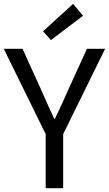

<svg xmlns="http://www.w3.org/2000/svg" viewBox="-21 -990 573 1010"><path d="M219.3 0V-284.3L-1.1 -733.4H97.4L191.8 -525.9Q209.8 -485.2 227.1 -446.1Q244.3 -407 264 -365.4H268Q287.6 -407 306 -446.1Q324.3 -485.2 341.6 -525.9L436.5 -733.4H532L311.3 -284.3V0ZM246.6 -779 205.5 -825.4 363.4 -969.7 415.9 -907.1Z"/></svg>

Font: Noto Sans KR Thin
Style: Regular
Weight: 100
Designer: Ryoko NISHIZUKA 西塚涼子 (kana, bopomofo & ideographs); Paul D. Hunt (Latin, Greek & Cyrillic); Sandoll Communications 산돌커뮤니
Foundry: Adobe
Version: Version 2.004-H2;hotconv 1.0.118;makeotfexe 2.5.65603